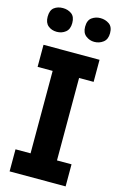

<svg xmlns="http://www.w3.org/2000/svg" viewBox="-146 -1050 690 1109"><g transform="rotate(15 199.0 -495.5)"><path d="M32 0V-132H122V-625H32V-757H367V-625H280V-132H367V0ZM310 -849Q282 -849 259.5 -866.5Q237 -884 237 -920Q237 -959 259.5 -975Q282 -991 310 -991Q340 -991 363 -975Q386 -959 386 -921Q386 -884 363 -866.5Q340 -849 310 -849ZM86 -849Q55 -849 34 -866.5Q13 -884 13 -920Q13 -959 34 -975Q55 -991 86 -991Q116 -991 138 -975Q160 -959 160 -921Q160 -884 138 -866.5Q116 -849 86 -849Z"/></g></svg>

Font: Menbere
Style: Regular
Weight: 400
Designer: Aleme Tadesse
Foundry: Sorkin Type Co
Version: Version 1.000